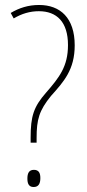

<svg xmlns="http://www.w3.org/2000/svg" viewBox="-20 -744 348 771"><path d="M103 -191V-171H127V-190C127 -264 137 -300 185 -359C236 -416 280 -464 280 -562C280 -672 222 -724 137 -724C93 -724 57 -712 23 -692L35 -670C67 -689 100 -699 136 -699C208 -699 253 -656 253 -563C253 -477 218 -433 165 -372C115 -315 103 -277 103 -191ZM90 -27C90 -8 95 7 115 7C135 7 142 -7 142 -29C142 -49 136 -62 116 -62C95 -62 90 -46 90 -27Z"/></svg>

Font: Noto Sans Ethiopic Condensed Thin
Style: Regular
Weight: 100
Width: 3
Designer: Monotype Design Team
Foundry: Monotype Imaging Inc.
Version: Version 2.102